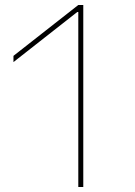

<svg xmlns="http://www.w3.org/2000/svg" viewBox="-20 -750 540 770"><path d="M294 0V-702H290L34 -501V-526L294 -730H314V0Z"/></svg>

Font: M PLUS 1 Code Thin
Style: Regular
Weight: 250
Designer: Coji Morishita
Foundry: UNDERFOREST DESIGN
Version: Version 1.002